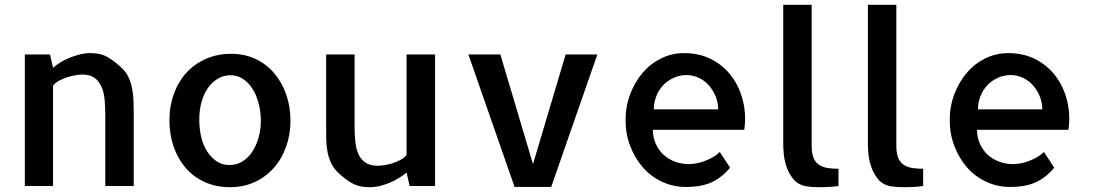

<svg xmlns="http://www.w3.org/2000/svg" viewBox="-20 -779 4575 804"><path d="M540 0H420.9V-299.8Q420.9 -333 418 -363.3Q415 -393.6 404.3 -417Q393.6 -440.4 375 -453.6Q356.4 -466.8 323.2 -466.8Q312.5 -466.8 295.4 -463.9Q278.3 -460.9 260.3 -455.1Q242.2 -449.2 226.1 -440.4Q210 -431.6 202.1 -419.9V-414.1V-412.1V-195.3V-193.4V0H84V-550.8H189.5L202.1 -495.1Q213.9 -505.9 231.9 -517.1Q250 -528.3 271.5 -537.1Q293 -545.9 315.4 -551.3Q337.9 -556.6 359.4 -556.6Q403.3 -556.6 433.6 -538.1Q463.9 -519.5 494.1 -490.2Q510.7 -473.6 520 -451.7Q529.3 -429.7 533.7 -405.8Q538.1 -381.8 539.1 -357.4Q540 -333 540 -309.6V-19.5Z M948.2 -553.7Q1004.9 -553.7 1050.8 -531.7Q1096.7 -509.8 1128.9 -471.7Q1161.1 -433.6 1178.7 -382.8Q1196.3 -332 1196.3 -273.4Q1196.3 -214.8 1177.7 -163.6Q1159.2 -112.3 1125.5 -74.7Q1091.8 -37.1 1045.4 -16.1Q999 4.9 942.4 4.9Q884.8 4.9 837.4 -16.6Q790 -38.1 757.3 -76.2Q724.6 -114.3 707 -165Q689.5 -215.8 689.5 -275.4Q689.5 -335 708.5 -386.7Q727.5 -438.5 761.2 -475.1Q794.9 -511.7 842.8 -532.7Q890.6 -553.7 948.2 -553.7ZM940.4 -87.9Q969.7 -87.9 993.7 -102.1Q1017.6 -116.2 1034.7 -141.1Q1051.8 -166 1062 -200.2Q1072.3 -234.4 1072.3 -273.4Q1072.3 -312.5 1063 -346.7Q1053.7 -380.9 1037.6 -406.7Q1021.5 -432.6 998 -448.2Q974.6 -463.9 945.3 -463.9Q916 -463.9 891.6 -449.2Q867.2 -434.6 850.1 -409.7Q833 -384.8 823.7 -351.1Q814.5 -317.4 814.5 -278.3Q814.5 -239.3 822.8 -204.6Q831.1 -169.9 847.7 -144.5Q864.3 -119.1 887.2 -103.5Q910.2 -87.9 940.4 -87.9Z M1345.7 -531.2V-550.8H1464.8V-251Q1464.8 -216.8 1467.8 -187Q1470.7 -157.2 1480.5 -134.8Q1490.2 -112.3 1509.8 -98.6Q1529.3 -85 1561.5 -85Q1571.3 -85 1588.9 -87.4Q1606.4 -89.8 1624.5 -95.7Q1642.6 -101.6 1658.7 -110.4Q1674.8 -119.1 1682.6 -130.9V-137.7V-138.7V-357.4V-358.4V-550.8H1801.8V0H1695.3L1682.6 -56.6Q1670.9 -45.9 1653.3 -35.2Q1635.7 -24.4 1614.7 -15.1Q1593.8 -5.9 1571.8 -0.5Q1549.8 4.9 1528.3 4.9Q1504.9 4.9 1486.3 0.5Q1467.8 -3.9 1451.7 -13.2Q1435.5 -22.5 1420.9 -34.2Q1406.2 -45.9 1391.6 -60.5Q1375 -77.1 1365.2 -99.1Q1355.5 -121.1 1351.1 -145Q1346.7 -168.9 1346.2 -193.4Q1345.7 -217.8 1345.7 -241.2V-532.2Z M2134.8 3.9 1941.4 -550.8H2075.2L2211.9 -91.8L2348.6 -550.8H2481.4L2288.1 3.9Z M2843.8 -556.6Q2910.2 -556.6 2960.9 -529.8Q3011.7 -502.9 3044.4 -458.5Q3077.1 -414.1 3091.3 -356Q3105.5 -297.9 3096.7 -235.4H2713.9Q2713.9 -204.1 2725.6 -177.7Q2737.3 -151.4 2757.3 -132.3Q2777.3 -113.3 2805.2 -102.5Q2833 -91.8 2865.2 -91.8Q2876 -91.8 2892.1 -94.2Q2908.2 -96.7 2926.3 -103Q2944.3 -109.4 2962.4 -119.1Q2980.5 -128.9 2994.1 -142.6L3037.1 -77.1Q3004.9 -37.1 2961.9 -16.6Q2918.9 3.9 2852.5 3.9Q2798.8 3.9 2752 -18.1Q2705.1 -40 2671.9 -78.1Q2638.7 -116.2 2619.1 -167Q2599.6 -217.8 2599.6 -276.4Q2599.6 -334 2619.1 -385.3Q2638.7 -436.5 2671.4 -474.6Q2704.1 -512.7 2749 -534.7Q2793.9 -556.6 2843.8 -556.6ZM2987.3 -321.3Q2987.3 -347.7 2977.5 -373Q2967.8 -398.4 2950.7 -418.9Q2933.6 -439.5 2909.2 -451.7Q2884.8 -463.9 2856.4 -464.8Q2826.2 -464.8 2800.8 -453.1Q2775.4 -441.4 2756.8 -421.9Q2738.3 -402.3 2728 -375.5Q2717.8 -348.6 2717.8 -321.3Z M3378.9 -168Q3378.9 -134.8 3387.7 -115.7Q3396.5 -96.7 3412.1 -87.4Q3427.7 -78.1 3447.8 -75.2Q3467.8 -72.3 3491.2 -72.3V0Q3478.5 2 3464.8 2.9Q3454.1 3.9 3439.5 4.4Q3424.8 4.9 3410.2 4.9Q3395.5 4.9 3380.9 3.9Q3366.2 2.9 3354.5 1Q3321.3 -5.9 3302.7 -28.3Q3284.2 -50.8 3274.4 -78.6Q3264.6 -106.4 3262.2 -132.8Q3259.8 -159.2 3259.8 -173.8V-185.5V-758.8H3378.9Z M3733.4 -168Q3733.4 -134.8 3742.2 -115.7Q3751 -96.7 3766.6 -87.4Q3782.2 -78.1 3802.2 -75.2Q3822.3 -72.3 3845.7 -72.3V0Q3833 2 3819.3 2.9Q3808.6 3.9 3793.9 4.4Q3779.3 4.9 3764.6 4.9Q3750 4.9 3735.4 3.9Q3720.7 2.9 3709 1Q3675.8 -5.9 3657.2 -28.3Q3638.7 -50.8 3628.9 -78.6Q3619.1 -106.4 3616.7 -132.8Q3614.3 -159.2 3614.3 -173.8V-185.5V-758.8H3733.4Z M4201.2 -556.6Q4267.6 -556.6 4318.4 -529.8Q4369.1 -502.9 4401.9 -458.5Q4434.6 -414.1 4448.7 -356Q4462.9 -297.9 4454.1 -235.4H4071.3Q4071.3 -204.1 4083 -177.7Q4094.7 -151.4 4114.7 -132.3Q4134.8 -113.3 4162.6 -102.5Q4190.4 -91.8 4222.7 -91.8Q4233.4 -91.8 4249.5 -94.2Q4265.6 -96.7 4283.7 -103Q4301.8 -109.4 4319.8 -119.1Q4337.9 -128.9 4351.6 -142.6L4394.5 -77.1Q4362.3 -37.1 4319.3 -16.6Q4276.4 3.9 4210 3.9Q4156.2 3.9 4109.4 -18.1Q4062.5 -40 4029.3 -78.1Q3996.1 -116.2 3976.6 -167Q3957 -217.8 3957 -276.4Q3957 -334 3976.6 -385.3Q3996.1 -436.5 4028.8 -474.6Q4061.5 -512.7 4106.4 -534.7Q4151.4 -556.6 4201.2 -556.6ZM4344.7 -321.3Q4344.7 -347.7 4335 -373Q4325.2 -398.4 4308.1 -418.9Q4291 -439.5 4266.6 -451.7Q4242.2 -463.9 4213.9 -464.8Q4183.6 -464.8 4158.2 -453.1Q4132.8 -441.4 4114.3 -421.9Q4095.7 -402.3 4085.4 -375.5Q4075.2 -348.6 4075.2 -321.3Z"/></svg>

Font: Allerta
Style: Medium
Weight: 500
Designer: Matt McInerney
Foundry: Matt McInerney
Version: Version 1.0